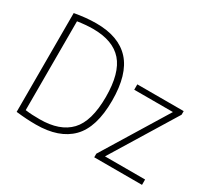

<svg xmlns="http://www.w3.org/2000/svg" viewBox="-146 -983 1330 1225"><g transform="rotate(30 519.0 -371.0)"><path d="M232 5.5Q197.5 5.5 163.8 3.5Q130 1.5 86 -3.5V-731.5Q124 -738.5 165 -742.8Q206 -747 245.5 -747Q411 -747 494.5 -655Q578 -563 578 -370Q578 -172.5 490.2 -83.5Q402.5 5.5 232 5.5ZM236.5 -36Q384.5 -36 458 -113.5Q531.5 -191 531.5 -370Q531.5 -546.5 461.2 -626.2Q391 -706 244.5 -706Q218 -706 189 -703.5Q160 -701 130.5 -696.5V-42Q156.5 -38.5 181.8 -37.2Q207 -36 236.5 -36ZM659.5 0V-26.5L950 -501H665V-540.5H1006.5V-514L716 -39.5H1011.5V0Z"/></g></svg>

Font: Encode Sans SmCnd XLt
Style: Regular
Weight: 200
Width: 4
Designer: Multiple Designers
Foundry: Impallari Type
Version: Version 3.002; ttfautohint (v1.8.3) -l 8 -r 50 -G 200 -x 14 